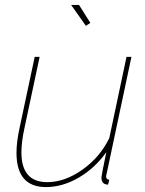

<svg xmlns="http://www.w3.org/2000/svg" viewBox="-20 -750 591 780"><path d="M269 -730H301L347 -657L329 -645ZM47 -129Q47 -172 59 -228L121 -519H141L79 -228Q67 -172 67 -131Q67 -10 172 -10Q243 -10 314.5 -60.5Q386 -111 424 -189L494 -519H514L418 -67Q417 -61 415 -52.5Q413 -44 412 -39.5Q411 -35 411 -34Q411 -20 424 -20L419 0Q413 0 407 -2Q392 -8 392 -29Q392 -36 412 -132Q366 -67 300 -28.5Q234 10 167 10Q47 10 47 -129Z"/></svg>

Font: Raleway-v4020 Thin
Style: Italic
Weight: 250
Italic angle: -12°
Designer: Matt McInerney, Pablo Impallari, Rodrigo Fuenzalida
Foundry: Matt McInerney, Pablo Impallari, Rodrigo Fuenzalida
Version: Version 4.020;PS 004.020;hotconv 1.0.88;makeotf.lib2.5.64775